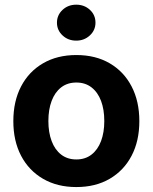

<svg xmlns="http://www.w3.org/2000/svg" viewBox="-20 -776 643 808"><path d="M301.3 11.2Q220.7 11.2 160.9 -23.7Q101.1 -58.6 68.6 -120.8Q36.1 -183.1 36.1 -266.1Q36.1 -349.6 68.6 -412.1Q101.1 -474.6 160.9 -509.5Q220.7 -544.4 301.3 -544.4Q382.3 -544.4 441.9 -509.5Q501.5 -474.6 533.9 -412.1Q566.4 -349.6 566.4 -266.1Q566.4 -183.1 533.9 -120.8Q501.5 -58.6 441.9 -23.7Q382.3 11.2 301.3 11.2ZM301.3 -105Q338.9 -105 365.2 -125.5Q391.6 -146 405.3 -182.4Q418.9 -218.8 418.9 -266.6Q418.9 -314.9 405.3 -351.3Q391.6 -387.7 365.2 -408.2Q338.9 -428.7 301.3 -428.7Q263.7 -428.7 237.3 -408.2Q210.9 -387.7 197.3 -351.3Q183.6 -314.9 183.6 -266.6Q183.6 -218.8 197.3 -182.4Q210.9 -146 237.3 -125.5Q263.7 -105 301.3 -105ZM300.8 -605Q266.6 -605 243.2 -627Q219.7 -648.9 219.7 -680.7Q219.7 -712.4 243.2 -734.4Q266.6 -756.3 300.8 -756.3Q335 -756.3 358.4 -734.6Q381.8 -712.9 381.8 -680.7Q381.8 -648.9 358.2 -627Q334.5 -605 300.8 -605Z"/></svg>

Font: Inter 20pt
Style: Bold
Weight: 700
Version: Version 4.001;git-66647c0bb